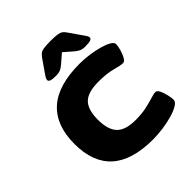

<svg xmlns="http://www.w3.org/2000/svg" viewBox="-200 -845 980 980"><g transform="rotate(-45 290.0 -355.0)"><path d="M339 8Q39 8 39 -260Q39 -394 115.5 -462.5Q192 -531 347 -531Q381 -531 416.5 -526Q452 -521 482.5 -512.5Q513 -504 531.5 -493Q550 -482 550 -469Q550 -457 544 -434.5Q538 -412 528 -394Q518 -376 507 -376Q489 -376 449.5 -387Q410 -398 350 -398Q275 -398 243 -367Q211 -336 211 -262Q211 -191 242 -158Q273 -125 347 -125Q391 -125 425 -132.5Q459 -140 482.5 -147.5Q506 -155 519 -155Q530 -155 538.5 -137Q547 -119 552 -96.5Q557 -74 557 -62Q557 -47 537 -34.5Q517 -22 484.5 -12.5Q452 -3 414 2.5Q376 8 339 8ZM219 -572Q193 -572 182 -576Q171 -580 171 -589Q171 -598 183 -615L233 -687Q241 -698 249 -705Q257 -712 274 -715Q291 -718 325 -718Q359 -718 375.5 -715Q392 -712 400.5 -705Q409 -698 416 -687L466 -615Q479 -598 479 -589Q479 -580 468 -576Q457 -572 430 -572Q410 -572 397.5 -578Q385 -584 371 -596L325 -636L279 -596Q265 -584 252.5 -578Q240 -572 219 -572Z"/></g></svg>

Font: Asap Expanded ExtraBold
Style: Regular
Weight: 800
Width: 7
Designer: Pablo Cosgaya
Foundry: Omnibus-Type
Version: Version 3.001; ttfautohint (v1.8.4.7-5d5b)